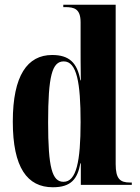

<svg xmlns="http://www.w3.org/2000/svg" viewBox="-20 -780 589 810"><path d="M203 10C280 10 307 -25 319 -91H321V0H536V-10H528C486 -10 468 -26 468 -88V-760H247V-750H255C293 -750 320 -743 320 -686V-583C320 -544 320 -502 321 -441H319C306 -516 271 -548 200 -548C96 -548 34 -462 34 -267C34 -73 95 10 203 10ZM248 -13C200 -13 183 -72 183 -264C183 -460 200 -521 249 -521C304 -521 320 -431 320 -265C320 -98 302 -13 248 -13Z"/></svg>

Font: Noto Serif Display Condensed Extra
Style: Regular
Weight: 800
Width: 3
Designer: Monotype Design Team
Foundry: Monotype Imaging Inc.
Version: Version 1.900